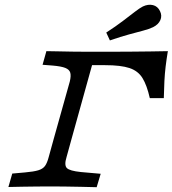

<svg xmlns="http://www.w3.org/2000/svg" viewBox="-20 -786 725 807"><path d="M205.6 -201.6 273.4 -443.5Q279 -466.9 275.4 -480.2Q271.8 -493.5 254.8 -500.4Q237.9 -507.3 200.8 -510.5L158.9 -513.7L175 -571Q192.7 -571 221.8 -570.2Q250.8 -569.4 283.9 -569Q316.9 -568.5 345.2 -568.5H346.8H450.8Q499.2 -568.5 538.7 -569Q578.2 -569.4 613.7 -569.8Q649.2 -570.2 685.5 -571Q679.8 -536.3 676.2 -506.5Q672.6 -476.6 671 -444.8Q669.4 -412.9 668.5 -373.4H609.7Q597.6 -427.4 579 -457.7Q560.5 -487.9 524.2 -500Q487.9 -512.1 421.8 -512.1H366.9L280.6 -201.6ZM187.1 -2.4Q162.1 -2.4 131.9 -2Q101.6 -1.6 71.4 -1.2Q41.1 -0.8 15.3 0L31.5 -56.5L85.5 -61.3Q121.8 -64.5 140.7 -70.2Q159.7 -75.8 169 -88.3Q178.2 -100.8 184.7 -125.8L205.6 -201.6H280.6L259.7 -125.8Q249.2 -91.9 260.9 -79.8Q272.6 -67.7 320.2 -62.9L403.2 -55.6L386.3 0.8Q354.8 0 319.8 -0.8Q284.7 -1.6 250 -2Q215.3 -2.4 183.9 -2.4H187.9ZM441.9 -616.1 426.6 -649.2Q467.7 -675.8 497.2 -698.4Q526.6 -721 547.2 -736.7Q567.7 -752.4 580.6 -758.9Q603.2 -769.4 623 -764.5Q642.7 -759.7 652.4 -739.5Q662.1 -720.2 654 -701.6Q646 -683.1 623.4 -671.8Q606.5 -663.7 581.9 -657.3Q557.3 -650.8 523 -641.5Q488.7 -632.3 441.9 -616.1Z"/></svg>

Font: Playfair 5pt SemiExpanded Light
Style: Italic
Weight: 300
Width: 6
Italic angle: -15.6°
Designer: Claus Eggers Sørensen
Foundry: Claus Eggers Sørensen
Version: Version 2.203